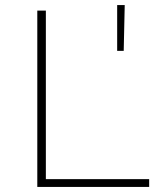

<svg xmlns="http://www.w3.org/2000/svg" viewBox="-20 -742 622 762"><path d="M128 0V-700H162V-31H572V0ZM445 -540V-722H475L471 -540Z"/></svg>

Font: Montserrat ExtraLight
Style: Regular
Weight: 200
Designer: Julieta Ulanovsky
Foundry: Julieta Ulanovsky
Version: Version 9.000; ttfautohint (v1.8.4.7-5d5b)